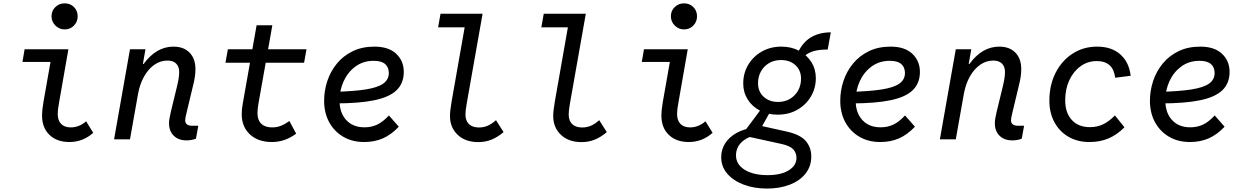

<svg xmlns="http://www.w3.org/2000/svg" viewBox="-20 -810 7240 1116"><path d="M383.5 15.5Q310.5 15.5 267.5 -26Q224.5 -67.5 224.5 -137.5Q224.5 -155 226.5 -174.5Q228.5 -194 233 -220L278 -475L295.5 -450H110.5L123 -523.5H377.5L323.5 -215Q319 -190 317.2 -175.2Q315.5 -160.5 315.5 -147.5Q315.5 -110 335.2 -89.8Q355 -69.5 391.5 -69.5Q439.5 -69.5 480.5 -105L522 -38Q462 15.5 383.5 15.5ZM356 -639Q324.5 -639 302 -661.5Q279.5 -684 279.5 -715.5Q279.5 -747.5 301.8 -769Q324 -790.5 356 -790.5Q388.5 -790.5 410 -769Q431.5 -747.5 431.5 -715Q431.5 -684 410 -661.5Q388.5 -639 356 -639Z M1064.5 6Q1017.5 6 990 -21Q962.5 -48 962.5 -93.5Q962.5 -106 964.8 -120.2Q967 -134.5 973 -160L1009.5 -310.5Q1015.5 -335.5 1018.5 -355.2Q1021.5 -375 1021.5 -391.5Q1021.5 -423 1003.8 -440.5Q986 -458 953.5 -458Q912.5 -458 877.5 -433.8Q842.5 -409.5 817.8 -366Q793 -322.5 782.5 -265L735.5 0H643L735.5 -523.5H825.5L806 -412.5L778.5 -438.5H815Q888.5 -539 988 -539Q1048 -539 1082 -504Q1116 -469 1116 -408.5Q1116 -388 1113 -365.8Q1110 -343.5 1103 -316L1065 -157.5Q1060 -137 1058.2 -127.5Q1056.5 -118 1056.5 -111Q1056.5 -79 1097.5 -79H1132.5L1119 -4Q1093.5 6 1064.5 6Z M1560 15.5Q1480 15.5 1432.5 -29Q1385 -73.5 1385 -146Q1385 -159.5 1386.5 -175.8Q1388 -192 1391.5 -210.5L1471.5 -663H1563L1482 -206.5Q1479 -189.5 1477.8 -176.2Q1476.5 -163 1476.5 -152Q1476.5 -112.5 1498.5 -91Q1520.5 -69.5 1561.5 -69.5Q1589 -69.5 1612.8 -78.8Q1636.5 -88 1662 -106.5L1701.5 -33Q1668 -8.5 1633.2 3.5Q1598.5 15.5 1560 15.5ZM1290.5 -445.5 1304.5 -523.5H1761.5L1747.5 -445.5Z M2096 15.5Q2027.5 15.5 1975 -15.2Q1922.5 -46 1893.2 -100Q1864 -154 1864 -224.5Q1864 -283 1882.5 -339Q1901 -395 1938 -440.2Q1975 -485.5 2029.8 -512.2Q2084.5 -539 2157 -539Q2238.5 -539 2282.8 -497.5Q2327 -456 2327 -392Q2327 -327 2286 -286.5Q2245 -246 2156.8 -227.5Q2068.5 -209 1926.5 -209L1920 -276Q2036 -279 2106.2 -290.2Q2176.5 -301.5 2208.2 -324.5Q2240 -347.5 2240 -385.5Q2240 -419 2218.5 -437.8Q2197 -456.5 2152.5 -456.5Q2091 -456.5 2046.2 -423.5Q2001.5 -390.5 1977.5 -338Q1953.5 -285.5 1953.5 -226.5Q1953.5 -154.5 1992.5 -112.2Q2031.5 -70 2098.5 -70Q2140 -70 2173.5 -86.2Q2207 -102.5 2240.5 -139L2298 -73.5Q2254.5 -27.5 2206 -6Q2157.5 15.5 2096 15.5Z M2760.5 16Q2685 16 2640.2 -26.5Q2595.5 -69 2595.5 -135.5Q2595.5 -151.5 2597.8 -171Q2600 -190.5 2605 -220L2686 -680.5L2707.5 -651H2526.5L2540.5 -730H2785L2693.5 -212.5Q2689 -187 2687.2 -171.8Q2685.5 -156.5 2685.5 -144.5Q2685.5 -108 2706 -88.5Q2726.5 -69 2764.5 -69Q2791 -69 2815.2 -79.5Q2839.5 -90 2863 -111.5L2907 -42Q2872 -12.5 2836.5 1.8Q2801 16 2760.5 16Z M3360.5 16Q3285 16 3240.2 -26.5Q3195.5 -69 3195.5 -135.5Q3195.5 -151.5 3197.8 -171Q3200 -190.5 3205 -220L3286 -680.5L3307.5 -651H3126.5L3140.5 -730H3385L3293.5 -212.5Q3289 -187 3287.2 -171.8Q3285.5 -156.5 3285.5 -144.5Q3285.5 -108 3306 -88.5Q3326.5 -69 3364.5 -69Q3391 -69 3415.2 -79.5Q3439.5 -90 3463 -111.5L3507 -42Q3472 -12.5 3436.5 1.8Q3401 16 3360.5 16Z M3983.5 15.5Q3910.5 15.5 3867.5 -26Q3824.5 -67.5 3824.5 -137.5Q3824.5 -155 3826.5 -174.5Q3828.5 -194 3833 -220L3878 -475L3895.5 -450H3710.5L3723 -523.5H3977.5L3923.5 -215Q3919 -190 3917.2 -175.2Q3915.5 -160.5 3915.5 -147.5Q3915.5 -110 3935.2 -89.8Q3955 -69.5 3991.5 -69.5Q4039.5 -69.5 4080.5 -105L4122 -38Q4062 15.5 3983.5 15.5ZM3956 -639Q3924.5 -639 3902 -661.5Q3879.5 -684 3879.5 -715.5Q3879.5 -747.5 3901.8 -769Q3924 -790.5 3956 -790.5Q3988.5 -790.5 4010 -769Q4031.5 -747.5 4031.5 -715Q4031.5 -684 4010 -661.5Q3988.5 -639 3956 -639Z M4438 286Q4363 286 4302.8 263.2Q4242.5 240.5 4207.2 199.5Q4172 158.5 4172 103.5Q4172 59.5 4195 23.2Q4218 -13 4260.8 -37Q4303.5 -61 4363 -68.5L4365 -23Q4313.5 -9 4285.8 21.2Q4258 51.5 4258 93Q4258 145.5 4308.5 176.8Q4359 208 4441 208Q4519.5 208 4564.5 180Q4609.5 152 4609.5 108.5Q4609.5 77.5 4590.2 57.5Q4571 37.5 4523.5 27L4295.5 -23V-30.5L4405.5 -178L4459 -164.5L4410 -77L4552 -45.5Q4631 -28 4663.2 9.2Q4695.5 46.5 4695.5 100Q4695.5 156.5 4662.5 198.5Q4629.5 240.5 4571.2 263.2Q4513 286 4438 286ZM4500.5 -143.5Q4443 -143.5 4397.5 -167Q4352 -190.5 4326 -231.8Q4300 -273 4300 -325Q4300 -384 4328.5 -432.5Q4357 -481 4407.2 -510Q4457.5 -539 4522.5 -539Q4579.5 -539 4624.5 -515Q4669.5 -491 4695.8 -449.5Q4722 -408 4722 -356Q4722 -297 4693.2 -248.8Q4664.5 -200.5 4614.5 -172Q4564.5 -143.5 4500.5 -143.5ZM4502.5 -217.5Q4541.5 -217.5 4571.5 -235.2Q4601.5 -253 4618.8 -283.5Q4636 -314 4636 -353Q4636 -401 4603.8 -431Q4571.5 -461 4519.5 -461Q4480 -461 4450 -443.2Q4420 -425.5 4403 -395Q4386 -364.5 4386 -326Q4386 -278 4418.5 -247.8Q4451 -217.5 4502.5 -217.5ZM4653.5 -483 4618 -504.5Q4646 -565 4694.5 -593.5Q4743 -622 4809 -622L4791 -522Q4743.5 -522 4711.8 -513.5Q4680 -505 4653.5 -483Z M5096 15.5Q5027.5 15.5 4975 -15.2Q4922.5 -46 4893.2 -100Q4864 -154 4864 -224.5Q4864 -283 4882.5 -339Q4901 -395 4938 -440.2Q4975 -485.5 5029.8 -512.2Q5084.5 -539 5157 -539Q5238.5 -539 5282.8 -497.5Q5327 -456 5327 -392Q5327 -327 5286 -286.5Q5245 -246 5156.8 -227.5Q5068.5 -209 4926.5 -209L4920 -276Q5036 -279 5106.2 -290.2Q5176.5 -301.5 5208.2 -324.5Q5240 -347.5 5240 -385.5Q5240 -419 5218.5 -437.8Q5197 -456.5 5152.5 -456.5Q5091 -456.5 5046.2 -423.5Q5001.5 -390.5 4977.5 -338Q4953.5 -285.5 4953.5 -226.5Q4953.5 -154.5 4992.5 -112.2Q5031.5 -70 5098.5 -70Q5140 -70 5173.5 -86.2Q5207 -102.5 5240.5 -139L5298 -73.5Q5254.5 -27.5 5206 -6Q5157.5 15.5 5096 15.5Z M5864.5 6Q5817.5 6 5790 -21Q5762.5 -48 5762.5 -93.5Q5762.5 -106 5764.8 -120.2Q5767 -134.5 5773 -160L5809.5 -310.5Q5815.5 -335.5 5818.5 -355.2Q5821.5 -375 5821.5 -391.5Q5821.5 -423 5803.8 -440.5Q5786 -458 5753.5 -458Q5712.5 -458 5677.5 -433.8Q5642.5 -409.5 5617.8 -366Q5593 -322.5 5582.5 -265L5535.5 0H5443L5535.5 -523.5H5625.5L5606 -412.5L5578.5 -438.5H5615Q5688.5 -539 5788 -539Q5848 -539 5882 -504Q5916 -469 5916 -408.5Q5916 -388 5913 -365.8Q5910 -343.5 5903 -316L5865 -157.5Q5860 -137 5858.2 -127.5Q5856.5 -118 5856.5 -111Q5856.5 -79 5897.5 -79H5932.5L5919 -4Q5893.5 6 5864.5 6Z M6313 15.5Q6243 15.5 6190.5 -15Q6138 -45.5 6108.8 -99.8Q6079.5 -154 6079.5 -225Q6079.5 -315.5 6115.5 -386.5Q6151.5 -457.5 6214.2 -498.2Q6277 -539 6357.5 -539Q6440.5 -539 6491.5 -494.2Q6542.5 -449.5 6552 -369.5L6462 -358Q6450.5 -455 6355 -455Q6302.5 -455 6261 -425.2Q6219.5 -395.5 6195.5 -344Q6171.5 -292.5 6171.5 -226.5Q6171.5 -154.5 6209.8 -112.8Q6248 -71 6314.5 -71Q6356.5 -71 6390.5 -86.8Q6424.5 -102.5 6460.5 -139L6516 -70Q6472 -26 6422.5 -5.2Q6373 15.5 6313 15.5Z M6896 15.5Q6827.5 15.5 6775 -15.2Q6722.5 -46 6693.2 -100Q6664 -154 6664 -224.5Q6664 -283 6682.5 -339Q6701 -395 6738 -440.2Q6775 -485.5 6829.8 -512.2Q6884.5 -539 6957 -539Q7038.5 -539 7082.8 -497.5Q7127 -456 7127 -392Q7127 -327 7086 -286.5Q7045 -246 6956.8 -227.5Q6868.5 -209 6726.5 -209L6720 -276Q6836 -279 6906.2 -290.2Q6976.5 -301.5 7008.2 -324.5Q7040 -347.5 7040 -385.5Q7040 -419 7018.5 -437.8Q6997 -456.5 6952.5 -456.5Q6891 -456.5 6846.2 -423.5Q6801.5 -390.5 6777.5 -338Q6753.5 -285.5 6753.5 -226.5Q6753.5 -154.5 6792.5 -112.2Q6831.5 -70 6898.5 -70Q6940 -70 6973.5 -86.2Q7007 -102.5 7040.5 -139L7098 -73.5Q7054.5 -27.5 7006 -6Q6957.5 15.5 6896 15.5Z"/></svg>

Font: Google Sans Code
Style: Italic
Weight: 400
Italic angle: -10°
Monospace: yes
Designer: Google Sans Code Authors
Foundry: Google LLC
Version: Version 6.000